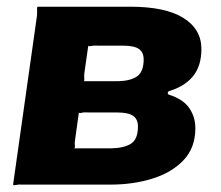

<svg xmlns="http://www.w3.org/2000/svg" viewBox="-20 -550 658 572"><path d="M19 0 90 -502Q91 -515 90.5 -522.5Q90 -530 93 -530H368Q473 -530 526.5 -496.5Q580 -463 580 -404Q580 -354 555.5 -323.5Q531 -293 485 -279Q481 -278 480 -274Q479 -270 483 -268Q525 -255 543.5 -228.5Q562 -202 562 -168Q562 -110 527 -73Q492 -36 434.5 -18Q377 0 308 0H47Q36 -1 28 1Q20 3 19 0ZM311 -108Q351 -109 371 -122.5Q391 -136 391 -173Q391 -195 376.5 -205Q362 -215 327 -215H243Q231 -216 223.5 -214Q216 -212 215 -215L204 -136Q202 -125 203 -116.5Q204 -108 200 -108ZM331 -308Q370 -309 389 -323Q408 -337 408 -373Q408 -394 394 -404Q380 -414 346 -414H271Q259 -415 251.5 -413Q244 -411 243 -414L232 -337Q230 -325 231 -316.5Q232 -308 229 -308Z"/></svg>

Font: Libre Franklin ExtraBold
Style: Italic
Weight: 800
Italic angle: -8°
Designer: Pablo Impallari, Rodrigo Fuenzalida, Nhung Nguyen
Foundry: Impallari Type
Version: Version 3.000